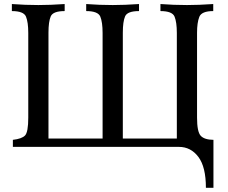

<svg xmlns="http://www.w3.org/2000/svg" viewBox="-20 -713 1107 932"><path d="M1016.1 0H42.5V-34.2Q85.9 -39.1 101.6 -55.4Q117.2 -71.8 117.2 -142.1V-553.2Q117.2 -605 106.2 -632.1Q95.2 -659.2 37.6 -659.2V-693.4Q102.1 -688.5 166.5 -688.5Q223.6 -688.5 293.9 -693.4V-659.2Q237.3 -659.2 226.3 -633.5Q215.3 -607.9 215.3 -554.2V-40.5H478V-553.2Q478 -605 467 -632.1Q456.1 -659.2 398.4 -659.2V-693.4Q462.9 -688.5 527.3 -688.5Q584.5 -688.5 654.8 -693.4V-659.2Q598.1 -659.2 587.2 -633.5Q576.2 -607.9 576.2 -554.2V-40.5H838.4V-553.2Q838.4 -605 827.4 -632.1Q816.4 -659.2 758.8 -659.2V-693.4Q823.2 -688.5 887.7 -688.5Q944.8 -688.5 1015.1 -693.4V-659.2Q958.5 -659.2 947.5 -631.1Q936.5 -603 936.5 -554.2V-142.1Q936.5 -73.7 954.1 -54.2Q971.7 -34.7 1016.1 -34.2ZM1016.1 198.7H979.5Q979.5 97.2 942.9 48.6Q906.2 0 848.6 0H804.7Q808.6 -29.3 1016.1 -34.2Z"/></svg>

Font: Kelvinch
Style: Regular
Weight: 400
Designer: Paul James MIller
Foundry: High-Logic / Made with FontCreator
Version: Version 3.30 September 23, 2016